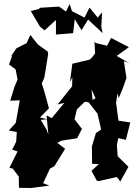

<svg xmlns="http://www.w3.org/2000/svg" viewBox="-20 -917 696 961"><path d="M453 -711 456 -649 434 -622 423 -617 342 -598 330 -506 342 -530 341 -485 268 -394 302 -402 239 -326 213 -339 222 -244 213 -268 184 -317 216 -320 180 -329 225 -375C213 -417 203 -460 189 -499L202 -529C208 -568 215 -606 221 -645L219 -659L170 -694L132 -742L113 -701L62 -675L32 -631L42 -641L25 -594L58 -570L68 -519L53 -484L31 -413L79 -415L59 -302L24 -264L64 -256L61 -208L41 -168L68 -159L27 -77L44 -73L74 -33L75 23L136 24L227 12L196 0L230 -73L252 -85L306 -172L267 -202L288 -213L366 -225L390 -272L353 -320L365 -370L405 -408L445 -401L438 -470L458 -425L423 -406L468 -348L486 -270L478 -263L460 -251L440 -184L441 -97L475 -96L438 -62L465 -12L476 -11L564 -31L575 -19L581 -7L623 -82L569 -135L565 -191L572 -226L610 -217L632 -304L573 -313L561 -402L568 -450L574 -426L595 -476L613 -527L600 -611L627 -601L564 -637L625 -681L536 -727L516 -688L458 -702ZM487 -782 491 -855 469 -829 428 -879 403 -829 340 -861 329 -897 310 -859 276 -884 180 -878 174 -872 134 -862 180 -784 203 -765 260 -817V-744L346 -751L354 -821L388 -766L421 -819L494 -751Z"/></svg>

Font: Asimov Aggro
Style: Condensed
Weight: 500
Designer: Google
Version: Version 2.000980; 2014